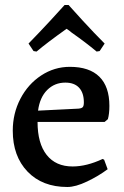

<svg xmlns="http://www.w3.org/2000/svg" viewBox="-20 -735 494 767"><path d="M31 -213Q31 -282 61.5 -340.5Q92 -399 144.5 -433.5Q197 -468 259 -468Q337 -468 377 -428.5Q417 -389 417 -312Q417 -281 411 -259L398 -248H130Q130 -162 166.5 -116Q203 -70 270 -70Q326 -70 390 -100L396 -97L410 -59Q374 -32 328 -10Q282 12 249 12Q149 12 90 -49.5Q31 -111 31 -213ZM293 -301Q306 -302 310.5 -307Q315 -312 315 -326Q315 -364 296 -384.5Q277 -405 241 -405Q198 -405 168.5 -375.5Q139 -346 132 -293ZM114 -531 94 -561Q136 -604 180.5 -652Q225 -700 238 -715H254Q267 -700 311.5 -651.5Q356 -603 398 -561L378 -531L366 -529Q323 -565 266 -605Q257 -613 246 -620Q166 -563 126 -529Z"/></svg>

Font: Alegreya Medium
Style: Regular
Weight: 500
Designer: Juan Pablo del Peral
Foundry: Huerta Tipografica
Version: Version 2.007; ttfautohint (v1.6)